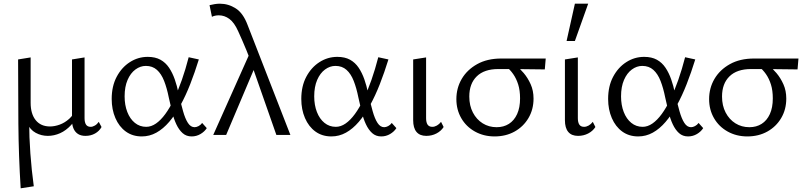

<svg xmlns="http://www.w3.org/2000/svg" viewBox="-20 -731 4358 1040"><path d="M92 289Q81 114 79.5 -60Q78 -234 78 -409L146 -420V-174Q146 -114 173.5 -80Q201 -46 251 -46Q276 -46 303.5 -56Q331 -66 355 -87.5Q379 -109 392 -144L411 -128Q393 -84 365.5 -54Q338 -24 305.5 -9.5Q273 5 239 5Q204 5 173.5 -11.5Q143 -28 127 -64L138 -74Q138 11 144.5 100.5Q151 190 163 278ZM443 5Q419 5 403 -5Q387 -15 378.5 -34Q370 -53 370 -80V-409L438 -420V-91Q438 -68 446 -56Q454 -44 471 -44Q482 -44 494 -51Q506 -58 515 -71L530 -43Q518 -21 495 -8Q472 5 443 5Z M748 8Q698 8 661.5 -18.5Q625 -45 605 -91.5Q585 -138 585 -195Q585 -264 612 -315Q639 -366 683.5 -394.5Q728 -423 780 -423Q821 -423 849 -407.5Q877 -392 895.5 -364.5Q914 -337 926.5 -301.5Q939 -266 947 -226Q960 -170 971.5 -129Q983 -88 998 -65Q1013 -42 1034 -42Q1044 -42 1055.5 -48Q1067 -54 1075 -65L1100 -37Q1088 -18 1066 -5Q1044 8 1018 8Q989 8 969 -10Q949 -28 935 -58Q921 -88 912 -125.5Q903 -163 894 -204Q884 -254 869 -292.5Q854 -331 830 -352.5Q806 -374 770 -374Q740 -374 713.5 -354.5Q687 -335 671 -298Q655 -261 655 -209Q655 -162 669.5 -124.5Q684 -87 710.5 -65.5Q737 -44 772 -44Q799 -44 825 -62Q851 -80 875.5 -113.5Q900 -147 922.5 -194Q945 -241 965 -298Q985 -355 1002 -421L1057 -409Q1035 -338 1010.5 -275.5Q986 -213 957.5 -161Q929 -109 896.5 -71Q864 -33 827 -12.5Q790 8 748 8Z M1477 0 1339 -394Q1328 -427 1316 -456Q1304 -485 1292.5 -511.5Q1281 -538 1270 -562Q1249 -609 1222.5 -628.5Q1196 -648 1165 -648Q1155 -648 1145.5 -646Q1136 -644 1128 -640L1115 -703Q1128 -706 1142 -708.5Q1156 -711 1171 -711Q1217 -711 1257 -685.5Q1297 -660 1321 -596L1553 0ZM1135 0 1336 -450 1365 -378 1205 0Z M1775 8Q1725 8 1688.5 -18.5Q1652 -45 1632 -91.5Q1612 -138 1612 -195Q1612 -264 1639 -315Q1666 -366 1710.5 -394.5Q1755 -423 1807 -423Q1848 -423 1876 -407.5Q1904 -392 1922.5 -364.5Q1941 -337 1953.5 -301.5Q1966 -266 1974 -226Q1987 -170 1998.5 -129Q2010 -88 2025 -65Q2040 -42 2061 -42Q2071 -42 2082.5 -48Q2094 -54 2102 -65L2127 -37Q2115 -18 2093 -5Q2071 8 2045 8Q2016 8 1996 -10Q1976 -28 1962 -58Q1948 -88 1939 -125.5Q1930 -163 1921 -204Q1911 -254 1896 -292.5Q1881 -331 1857 -352.5Q1833 -374 1797 -374Q1767 -374 1740.5 -354.5Q1714 -335 1698 -298Q1682 -261 1682 -209Q1682 -162 1696.5 -124.5Q1711 -87 1737.5 -65.5Q1764 -44 1799 -44Q1826 -44 1852 -62Q1878 -80 1902.5 -113.5Q1927 -147 1949.5 -194Q1972 -241 1992 -298Q2012 -355 2029 -421L2084 -409Q2062 -338 2037.5 -275.5Q2013 -213 1984.5 -161Q1956 -109 1923.5 -71Q1891 -33 1854 -12.5Q1817 8 1775 8Z M2289 5Q2254 5 2236 -16.5Q2218 -38 2218 -80V-409L2288 -420V-91Q2288 -68 2296 -56Q2304 -44 2322 -44Q2334 -44 2346.5 -51Q2359 -58 2369 -71L2383 -43Q2369 -21 2344 -8Q2319 5 2289 5Z M2659 8Q2600 8 2552.5 -18.5Q2505 -45 2478.5 -91Q2452 -137 2452 -194Q2452 -254 2481 -303.5Q2510 -353 2564.5 -383.5Q2619 -414 2695 -414H2936L2931 -355Q2867 -356 2803.5 -356.5Q2740 -357 2679 -357Q2603 -357 2562.5 -317.5Q2522 -278 2522 -208Q2522 -159 2541.5 -121.5Q2561 -84 2594.5 -63Q2628 -42 2670 -42Q2708 -42 2736.5 -60Q2765 -78 2781 -113Q2797 -148 2797 -198Q2797 -241 2787 -273Q2777 -305 2760 -329.5Q2743 -354 2720 -372L2772 -379Q2795 -361 2817 -335Q2839 -309 2854.5 -274.5Q2870 -240 2870 -197Q2870 -138 2842.5 -91.5Q2815 -45 2767.5 -18.5Q2720 8 2659 8Z M3111 5Q3076 5 3058 -16.5Q3040 -38 3040 -80V-409L3110 -420V-91Q3110 -68 3118 -56Q3126 -44 3144 -44Q3156 -44 3168.5 -51Q3181 -58 3191 -71L3205 -43Q3191 -21 3166 -8Q3141 5 3111 5ZM3049 -509 3094 -711H3166L3094 -509Z M3437 8Q3387 8 3350.5 -18.5Q3314 -45 3294 -91.5Q3274 -138 3274 -195Q3274 -264 3301 -315Q3328 -366 3372.5 -394.5Q3417 -423 3469 -423Q3510 -423 3538 -407.5Q3566 -392 3584.5 -364.5Q3603 -337 3615.5 -301.5Q3628 -266 3636 -226Q3649 -170 3660.5 -129Q3672 -88 3687 -65Q3702 -42 3723 -42Q3733 -42 3744.5 -48Q3756 -54 3764 -65L3789 -37Q3777 -18 3755 -5Q3733 8 3707 8Q3678 8 3658 -10Q3638 -28 3624 -58Q3610 -88 3601 -125.5Q3592 -163 3583 -204Q3573 -254 3558 -292.5Q3543 -331 3519 -352.5Q3495 -374 3459 -374Q3429 -374 3402.5 -354.5Q3376 -335 3360 -298Q3344 -261 3344 -209Q3344 -162 3358.5 -124.5Q3373 -87 3399.5 -65.5Q3426 -44 3461 -44Q3488 -44 3514 -62Q3540 -80 3564.5 -113.5Q3589 -147 3611.5 -194Q3634 -241 3654 -298Q3674 -355 3691 -421L3746 -409Q3724 -338 3699.5 -275.5Q3675 -213 3646.5 -161Q3618 -109 3585.5 -71Q3553 -33 3516 -12.5Q3479 8 3437 8Z M4028 8Q3969 8 3921.5 -18.5Q3874 -45 3847.5 -91Q3821 -137 3821 -194Q3821 -254 3850 -303.5Q3879 -353 3933.5 -383.5Q3988 -414 4064 -414H4305L4300 -355Q4236 -356 4172.5 -356.5Q4109 -357 4048 -357Q3972 -357 3931.5 -317.5Q3891 -278 3891 -208Q3891 -159 3910.5 -121.5Q3930 -84 3963.5 -63Q3997 -42 4039 -42Q4077 -42 4105.5 -60Q4134 -78 4150 -113Q4166 -148 4166 -198Q4166 -241 4156 -273Q4146 -305 4129 -329.5Q4112 -354 4089 -372L4141 -379Q4164 -361 4186 -335Q4208 -309 4223.5 -274.5Q4239 -240 4239 -197Q4239 -138 4211.5 -91.5Q4184 -45 4136.5 -18.5Q4089 8 4028 8Z"/></svg>

Font: Ysabeau Office
Style: Regular
Weight: 400
Designer: Christian Thalmann (Catharsis Fonts)
Version: Version 2.001;gftools[0.9.30]; featfreeze: tnum,lnum,ss02